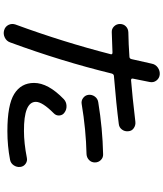

<svg xmlns="http://www.w3.org/2000/svg" viewBox="57 -904 885 1040"><g transform="rotate(90 500.0 -383.5)"><path d="M834 -85.9Q851.6 -89.8 866.7 -79.1Q881.8 -68.4 883.8 -49.8Q885.7 -31.2 875 -15.1Q864.3 1 845.7 4.9Q770.5 19.5 689.5 19.5Q547.9 19.5 488.3 -17.6Q428.7 -54.7 428.7 -125Q428.7 -201.2 516.6 -286.1Q531.2 -299.8 552.2 -300.8Q573.2 -301.8 588.9 -290Q603.5 -280.3 605 -262.2Q606.4 -244.1 592.8 -231.4Q531.2 -169.9 531.2 -134.8Q531.2 -69.3 689.5 -70.3Q753.9 -70.3 834 -85.9ZM154.3 -545.9Q135.7 -544.9 122.6 -558.1Q109.4 -571.3 109.4 -590.3Q109.4 -609.4 122.1 -622.1Q134.8 -634.8 154.3 -635.7Q219.7 -636.7 287.1 -641.6Q296.9 -641.6 299.8 -653.3Q315.4 -725.6 324.2 -761.7Q328.1 -783.2 345.7 -795.4Q363.3 -807.6 383.8 -805.7Q403.3 -803.7 415.5 -788.1Q427.7 -772.5 423.8 -752Q412.1 -690.4 405.3 -660.2Q403.3 -650.4 414.1 -650.4Q499 -657.2 639.6 -673.8Q658.2 -675.8 673.8 -665Q689.5 -654.3 690.4 -634.8Q692.4 -616.2 681.2 -601.1Q669.9 -585.9 651.4 -584Q545.9 -570.3 391.6 -557.6Q381.8 -557.6 377.9 -545.9Q311.5 -273.4 209 4.9Q202.1 24.4 182.6 33.7Q163.1 43 143.1 37.1Q123 31.2 114.3 13.2Q105.5 -4.9 112.3 -24.4Q207 -282.2 273.4 -541Q275.4 -549.8 263.7 -549.8Q228.5 -547.9 154.3 -545.9ZM542 -382.8Q524.4 -379.9 509.8 -391.1Q495.1 -402.3 493.2 -419.9Q491.2 -438.5 502.4 -454.1Q513.7 -469.7 533.2 -472.7Q675.8 -496.1 814.5 -499Q833 -500 846.2 -486.8Q859.4 -473.6 859.4 -454.6Q859.4 -435.5 846.2 -422.9Q833 -410.2 814.5 -409.2Q681.6 -406.2 542 -382.8Z"/></g></svg>

Font: Rounded-X Mgen+ 2m medium
Style: Regular
Weight: 500
Designer: [Source Han Sans]
Ryoko NISHIZUKA  (kana & ideographs); Paul D. Hunt (Latin, Greek & Cyrillic); Wenlong ZHANG  (bopomofo
Version: Version 1.059.20150602